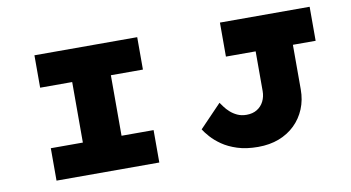

<svg xmlns="http://www.w3.org/2000/svg" viewBox="-71 -873 1928 1056"><g transform="rotate(-10 893.0 -345.0)"><path d="M169 0V-181H348V-519H169V-700H743V-519H564V-181H743V0ZM1294 10Q1228 10 1178.5 -6Q1129 -22 1094.5 -46Q1060 -70 1037.5 -95.5Q1015 -121 1004 -139L1126 -266Q1133 -256 1144 -241Q1155 -226 1171.5 -211Q1188 -196 1210.5 -185.5Q1233 -175 1262 -175Q1296 -175 1320.5 -190Q1345 -205 1358 -231Q1371 -257 1371 -288V-510H1205V-700H1706V-510H1579V-261Q1579 -202 1558.5 -152.5Q1538 -103 1500.5 -66.5Q1463 -30 1411 -10Q1359 10 1294 10Z"/></g></svg>

Font: Lexend Tera Black
Style: Regular
Weight: 900
Version: Version 1.007